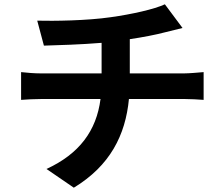

<svg xmlns="http://www.w3.org/2000/svg" viewBox="-20 -814 1040 892"><path d="M78 -479V-350C104 -352 141 -354 172 -354H447C428 -206 348 -99 196 -29L323 58C491 -44 563 -186 579 -354H838C865 -354 899 -352 926 -350V-479C904 -477 857 -473 835 -473H583V-632C643 -641 702 -652 751 -665C768 -669 794 -676 828 -684L746 -794C696 -771 594 -748 494 -734C384 -718 229 -716 153 -718L184 -602C251 -604 356 -607 452 -615V-473H170C139 -473 105 -476 78 -479Z"/></svg>

Font: Noto Sans Mono CJK HK
Style: Bold
Weight: 700
Designer: Ryoko NISHIZUKA 西塚涼子 (kana, bopomofo & ideographs); Paul D. Hunt (Latin, Greek & Cyrillic); Sandoll Communications 산돌커뮤니
Foundry: Adobe
Version: Version 2.004;hotconv 1.0.118;makeotfexe 2.5.65603